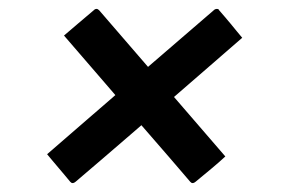

<svg xmlns="http://www.w3.org/2000/svg" viewBox="-20 -516 640 432"><path d="M197 -496Q200 -496 203 -493Q273 -412 345 -328.5Q417 -245 487 -164Q473 -151 455 -136Q437 -121 420 -107Q419 -106 417 -105Q415 -104 414 -104Q412 -104 411 -104.5Q410 -105 408 -107Q362 -161 314 -216Q266 -271 218.5 -326.5Q171 -382 124 -436Q138 -448 155 -462.5Q172 -477 191 -493Q193 -495 194.5 -495.5Q196 -496 197 -496ZM86 -169Q178 -249 273 -331Q368 -413 461 -493Q463 -495 465 -495.5Q467 -496 468 -496Q470 -496 471 -495.5Q472 -495 473 -493Q479 -486 485.5 -478.5Q492 -471 499 -462.5Q506 -454 512.5 -446Q519 -438 525 -431Q464 -378 400 -322.5Q336 -267 273 -212.5Q210 -158 150 -107Q149 -106 147 -105Q145 -104 144 -104Q142 -104 141 -104.5Q140 -105 138 -107Q132 -114 125.5 -122Q119 -130 112 -138Q105 -146 98.5 -154Q92 -162 86 -169Z"/></svg>

Font: Rec Mono Linear
Style: Italic
Weight: 400
Italic angle: -10°
Monospace: yes
Version: Version 1.085; ttfautohint (v1.8.4.7-5d5b)